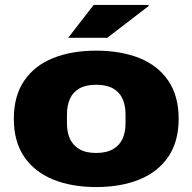

<svg xmlns="http://www.w3.org/2000/svg" viewBox="-20 -745 779 777"><path d="M369 12Q270 12 195 -18.5Q120 -49 78 -110.5Q36 -172 36 -264Q36 -357 78 -418.5Q120 -480 195 -510Q270 -540 369 -540Q469 -540 544 -510Q619 -480 661 -418.5Q703 -357 703 -264Q703 -172 661 -110.5Q619 -49 544 -18.5Q469 12 369 12ZM369 -126Q411 -126 437.5 -141.5Q464 -157 476 -183.5Q488 -210 488 -245V-283Q488 -318 476 -345Q464 -372 437.5 -387Q411 -402 369 -402Q327 -402 301 -387Q275 -372 263 -345Q251 -318 251 -283V-245Q251 -210 263 -183.5Q275 -157 301 -141.5Q327 -126 369 -126ZM256 -592 359 -725H581L582 -721L414 -592Z"/></svg>

Font: Archivo SemiBold SemiExpanded Black
Style: Regular
Weight: 900
Width: 6
Version: Version 2.001